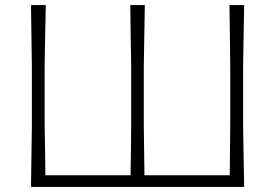

<svg xmlns="http://www.w3.org/2000/svg" viewBox="-20 -733 1079 753"><path d="M101.5 0Q102.5 -60 103.2 -115.8Q104 -171.5 105 -237V-475Q104 -541 103.2 -596.8Q102.5 -652.5 101.5 -713H159.5Q158.5 -652.5 157.2 -596.8Q156 -541 155 -475V-244.5Q156 -189.5 156.8 -141.8Q157.5 -94 158 -45.5H492Q493 -94 493.5 -141.8Q494 -189.5 494.5 -244.5V-475Q493 -541 492.5 -596.8Q492 -652.5 491 -713H548Q547 -652.5 546 -596.8Q545 -541 544 -475V-244.5Q544.5 -189.5 545.2 -141.8Q546 -94 546.5 -45.5H881Q881.5 -94 882 -141.8Q882.5 -189.5 883 -244.5V-475Q882 -541 881.5 -596.8Q881 -652.5 880 -713H937.5Q936.5 -652.5 935.5 -596.8Q934.5 -541 933.5 -475V-237Q934.5 -171.5 935.5 -116Q936.5 -60.5 937.5 0Z"/></svg>

Font: Commissioner Loud ExtraLight
Style: Regular
Weight: 200
Designer: Kostas Bartsokas
Foundry: Kostas Bartsokas
Version: Version 1.000; ttfautohint (v1.8.3)